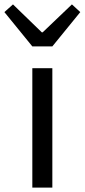

<svg xmlns="http://www.w3.org/2000/svg" viewBox="-55 -853 385 873"><path d="M92 0H183V-543H92ZM92 -642H183L310 -798L272 -833L139 -706H135L4 -833L-35 -798Z"/></svg>

Font: Kinto Sans
Style: Regular
Weight: 400
Designer: Authors: Ryoko NISHIZUKA  (kana & ideographs); Paul D. Hunt (Latin, Greek & Cyrillic); Wenlong ZHANG  (bopomofo); Sandol
Foundry: Adobe Systems Incorporated, ookami Inc.
Version: Version 0.001